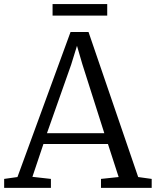

<svg xmlns="http://www.w3.org/2000/svg" viewBox="-23 -904 750 924"><path d="M61 -52 316.5 -750H403L642 -52L707 -43V0H463V-43L548 -52L496.5 -211H186L133 -53L222 -43V0H-3V-43ZM479 -263 373 -596 347.5 -683.5 319.5 -593 203 -263ZM493 -884.5V-829H230V-884.5Z"/></svg>

Font: Merriweather Light
Style: Regular
Weight: 300
Version: Version 2.100